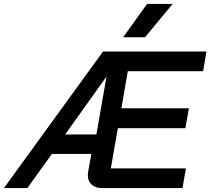

<svg xmlns="http://www.w3.org/2000/svg" viewBox="-68 -964 1078 984"><path d="M587 -599 554 -409H900L882 -307H536L500 -101H885L867 0H456Q421 0 401.5 -18Q382 -36 382 -67Q382 -73 384 -85L400 -175H198L72 0H-48L460 -700H990L973 -599ZM478 -572 266 -275H426ZM686 -944H817L675 -773H563Z"/></svg>

Font: Bai Jamjuree SemiBold
Style: Italic
Weight: 600
Italic angle: -10°
Version: Version 1.000; ttfautohint (v1.6)